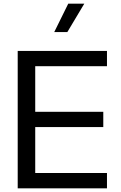

<svg xmlns="http://www.w3.org/2000/svg" viewBox="-20 -1021 656 1041"><path d="M274 -847C274 -847 350 -1001 350 -1001C350 -1001 437 -1001 437 -1001C437 -1001 345 -847 345 -847C345 -847 274 -847 274 -847ZM76 0C76 0 76 -745 76 -745C76 -745 560 -745 560 -745C560 -745 560 -662 560 -662C560 -662 171 -662 171 -662C171 -662 171 -415 171 -415C171 -415 540 -415 540 -415C540 -415 540 -332 540 -332C540 -332 171 -332 171 -332C171 -332 171 -83 171 -83C171 -83 560 -83 560 -83C560 -83 560 0 560 0C560 0 76 0 76 0Z"/></svg>

Font: Preevio_Regular
Style: Regular
Weight: 500
Designer: Gumpita Rahayu
Foundry: Tokotype Studio
Version: ""